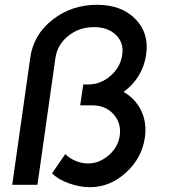

<svg xmlns="http://www.w3.org/2000/svg" viewBox="-20 -770 712 800"><path d="M495 -387Q544 -359 568 -309.5Q592 -260 584 -199Q572 -112 505 -51Q438 10 355 10Q313 10 267.5 -6Q222 -22 197 -48L252 -128Q268 -111 295.5 -99.5Q323 -88 350 -89Q395 -90 433.5 -123.5Q472 -157 479 -205Q486 -257 453 -294Q420 -331 365 -331H314L327 -418H348Q399 -418 440.5 -454Q482 -490 489 -541Q497 -591 463.5 -624Q430 -657 372 -657Q310 -657 264.5 -620.5Q219 -584 211 -529L136 0H31L106 -529Q119 -625 198.5 -687.5Q278 -750 384 -750Q486 -750 544 -691Q602 -632 589 -543Q575 -446 495 -387Z"/></svg>

Font: Oakes Grotesk Medium
Style: Italic
Weight: 500
Italic angle: -8°
Designer: Samuel Oakes
Foundry: Samuel Oakes
Version: Version 1.000;PS 001.000;hotconv 1.0.88;makeotf.lib2.5.64775